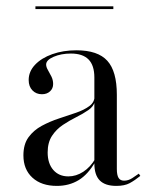

<svg xmlns="http://www.w3.org/2000/svg" viewBox="-20 -589 491 620"><path d="M284.7 -206.5V-338.7Q284.7 -378.2 265.7 -397.2Q246.8 -416.1 208.9 -416.1Q177.4 -416.1 153.2 -405.6Q129 -395.2 129 -380.6Q129 -372.6 134.7 -362.9Q140.3 -353.2 146 -341.9Q151.6 -330.6 151.6 -317.7Q151.6 -303.2 141.5 -294Q131.5 -284.7 115.3 -284.7Q96.8 -284.7 84.7 -297.2Q72.6 -309.7 72.6 -330.6Q72.6 -358.1 93.1 -379.8Q113.7 -401.6 148.8 -414.1Q183.9 -426.6 226.6 -426.6Q296 -426.6 326.6 -392.7Q357.3 -358.9 357.3 -283.1V-206.5ZM163.7 11.3Q113.7 11.3 84.7 -15.3Q55.6 -41.9 55.6 -87.1Q55.6 -123.4 72.2 -146Q88.7 -168.5 114.9 -182.7Q141.1 -196.8 170.6 -206.5Q200 -216.1 225.8 -225Q251.6 -233.9 268.5 -246.4Q285.5 -258.9 285.5 -279L286.3 -261.3Q282.3 -245.2 265.3 -233.5Q248.4 -221.8 226.6 -210.9Q204.8 -200 183.5 -185.9Q162.1 -171.8 148 -150.4Q133.9 -129 133.9 -96.8Q133.9 -61.3 152 -40.3Q170.2 -19.4 200.8 -19.4Q225.8 -19.4 248.8 -34.3Q271.8 -49.2 287.9 -76.6V-66.9Q264.5 -25.8 233.9 -7.3Q203.2 11.3 163.7 11.3ZM357.3 -43.5Q357.3 -23.4 362.9 -14.5Q368.5 -5.6 380.6 -5.6Q394.4 -5.6 406.9 -13.7Q419.4 -21.8 428.2 -28.2L433.1 -21Q415.3 -6.5 398.8 2.4Q382.3 11.3 355.6 11.3Q319.4 11.3 302 -6.5Q284.7 -24.2 284.7 -61.3V-206.5H357.3ZM94.4 -559.7V-568.5H346V-559.7Z"/></svg>

Font: Playfair 144pt SemiCondensed Light
Style: Regular
Weight: 300
Width: 4
Designer: Claus Eggers Sørensen
Foundry: Claus Eggers Sørensen
Version: Version 2.203